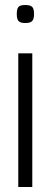

<svg xmlns="http://www.w3.org/2000/svg" viewBox="-20 -747 202 767"><path d="M81 -655Q62 -655 54.5 -662.5Q47 -670 47 -691Q47 -712 54 -719.5Q61 -727 81 -727Q101 -727 108.5 -719.5Q116 -712 116 -691Q116 -671 108.5 -663Q101 -655 81 -655ZM53 0V-534H109V0Z"/></svg>

Font: Georama SemiCondensed Light
Style: Regular
Weight: 300
Width: 4
Designer: Jean-Baptiste Levee
Foundry: Production Type
Version: Version 1.000